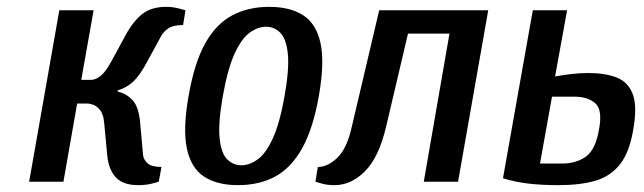

<svg xmlns="http://www.w3.org/2000/svg" viewBox="-20 -530 1879 560"><path d="M383 10Q339 10 318 -12.5Q297 -35 293 -75L284 -170Q282 -199 268 -213.5Q254 -228 232 -228H205L165 0H65L153 -500H253L217 -297H245Q259 -297 274 -309Q289 -321 307 -355L346 -427Q369 -469 395.5 -489.5Q422 -510 464 -510Q485 -510 503 -505Q521 -500 521 -500L514 -457Q485 -457 470.5 -447Q456 -437 449 -423L412 -355Q389 -311 368.5 -292Q348 -273 324 -267L323 -263Q349 -257 367 -237.5Q385 -218 389 -170L397 -80Q398 -65 410 -54Q422 -43 451 -43L443 0Q443 0 425 5Q407 10 383 10Z M674 10Q613 10 575 -15Q537 -40 525 -97Q513 -154 530 -250Q547 -347 578.5 -403.5Q610 -460 657 -485Q704 -510 765 -510Q827 -510 865 -485Q903 -460 915 -403.5Q927 -347 910 -250Q893 -154 861 -97Q829 -40 782.5 -15Q736 10 674 10ZM684 -48Q708 -48 732 -65.5Q756 -83 776 -127Q796 -171 810 -250Q824 -329 819.5 -373Q815 -417 797.5 -434.5Q780 -452 756 -452Q732 -452 708 -434.5Q684 -417 664 -373Q644 -329 630 -250Q616 -171 620.5 -127Q625 -83 642.5 -65.5Q660 -48 684 -48Z M956 10Q933 10 917 5Q901 0 900 0L907 -43Q936 -43 964 -70Q992 -97 1006 -160L1086 -500H1404L1316 0H1216L1291 -432H1170L1106 -160Q1085 -71 1044.5 -30.5Q1004 10 956 10Z M1609 10Q1560 10 1521.5 5.5Q1483 1 1447 -10L1534 -500H1634L1599 -307Q1621 -311 1645.5 -314Q1670 -317 1696 -317Q1745 -317 1778.5 -304Q1812 -291 1825.5 -255.5Q1839 -220 1827 -152Q1816 -86 1788.5 -51Q1761 -16 1717 -3Q1673 10 1609 10ZM1555 -53H1620Q1660 -53 1688.5 -73Q1717 -93 1727 -152Q1738 -209 1716.5 -228.5Q1695 -248 1655 -248H1590Z"/></svg>

Font: Cuprum Medium
Style: Italic
Weight: 500
Italic angle: -10°
Version: Version 3.000